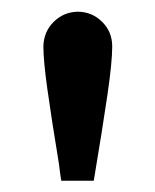

<svg xmlns="http://www.w3.org/2000/svg" viewBox="-20 -789 271 335"><path d="M83 -502Q69.3 -585.4 62.5 -634.5Q55.7 -683.6 55.7 -708Q56.2 -733.4 73.5 -750.7Q90.8 -768.1 116.2 -768.6Q141.1 -768.1 158.4 -750.7Q175.8 -733.4 175.8 -708Q175.8 -680.7 167.5 -623.8Q159.2 -566.9 143.6 -473.6H86.9Q85 -484.4 83 -502Z"/></svg>

Font: Reddit Sans Chocolate SemiBold
Style: Regular
Weight: 600
Designer: Stephen Hutchings
Foundry: Reddit
Version: Version 1.011